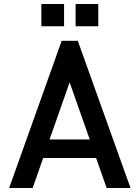

<svg xmlns="http://www.w3.org/2000/svg" viewBox="-20 -945 702 965"><path d="M371 -740H290L26 0H144L197 -151H463L516 0H636ZM188 -813H302V-925H188ZM229 -244 330 -531 431 -244ZM360 -813H474V-925H360Z"/></svg>

Font: Malmofest Medium
Style: Regular
Weight: 500
Designer: Jonny Pinhorn (Poppins), Kolossal
Version: Version 1.004;Glyphs 3.1.2 (3151)